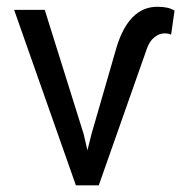

<svg xmlns="http://www.w3.org/2000/svg" viewBox="-20 -558 545 578"><path d="M231.9 -154.3 114.7 -528.3H22.5L208.5 0H277.3L422.4 -412.1C427.6 -426.8 435.1 -438 444.8 -445.8C454.6 -453.6 464.5 -457.5 474.6 -457.5C484 -457.5 490.9 -456.2 495.1 -453.6L505.4 -525.9C494 -533.7 476.7 -537.6 453.6 -537.6C397.6 -537.6 357.1 -498.2 332 -419.4L255.4 -154.3L243.2 -105.5Z"/></svg>

Font: Roboto1
Style: rg
Weight: 400
Designer: Google
Version: Version 2.137; 2017